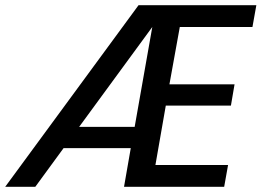

<svg xmlns="http://www.w3.org/2000/svg" viewBox="-38 -720 1008 740"><path d="M-18 0 496 -700H950L935 -616H655L615 -395H866L852 -313H601L561 -84H841L826 0H440L466 -149H207L98 0ZM549 -616 267 -231H481Z"/></svg>

Font: DeepMind Sans Medium
Style: Italic
Weight: 500
Italic angle: -10°
Designer: Jonny Pinhorn / Modifications: Colophon Foundry
Foundry: Colophon Foundry
Version: Version 1.002; ttfautohint (v1.8.2)